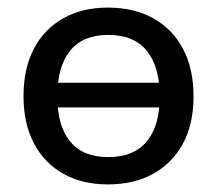

<svg xmlns="http://www.w3.org/2000/svg" viewBox="-20 -470 570 506"><path d="M264 -450Q333 -450 383.5 -422Q434 -394 462 -342Q490 -290 490 -216Q490 -108 428.5 -46Q367 16 264 16Q197 16 147 -12Q97 -40 69.5 -92Q42 -144 42 -216Q42 -290 69.5 -342Q97 -394 147 -422Q197 -450 264 -450ZM265 -378Q198 -378 164.5 -336Q131 -294 131 -216Q131 -139 164.5 -97.5Q198 -56 265 -56Q333 -56 367 -97.5Q401 -139 401 -216Q401 -294 367 -336Q333 -378 265 -378ZM115 -252H428V-187H115Z"/></svg>

Font: Podkova Medium
Style: Regular
Weight: 500
Designer: Ilya Yudin
Foundry: Cyreal (www.cyreal.org)
Version: Version 2.103